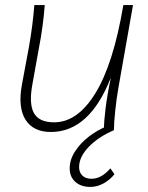

<svg xmlns="http://www.w3.org/2000/svg" viewBox="-20 -512 581 755"><path d="M180 7Q111 7 80.5 -41Q50 -89 66 -178L93 -323Q109 -412 115 -492H156Q153 -452 147 -407.5Q141 -363 133 -323L108 -184Q93 -105 113 -68Q133 -31 193 -31Q285 -31 355.5 -146Q426 -261 465 -492H503L446 -169Q438 -124 433 -75.5Q428 -27 428 0H388Q389 -35 395 -85Q401 -135 416 -207Q332 7 180 7ZM336 223Q298 223 276 203Q254 183 254 150Q254 116 275 83.5Q296 51 329 25.5Q362 0 399 -15L428 0Q367 26 329 65.5Q291 105 291 145Q291 166 304 178.5Q317 191 340 191Q379 191 414 150L430 173Q413 195 387.5 209Q362 223 336 223Z"/></svg>

Font: Livvic ExtraLight
Style: Italic
Weight: 275
Italic angle: -10°
Designer: Jacques Le Bailly, Baron von Fonthausen
Version: Version 1.001; ttfautohint (v1.8.2)